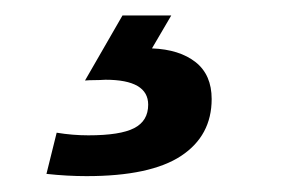

<svg xmlns="http://www.w3.org/2000/svg" viewBox="-20 -20 373 248"><path d="M176.3 42.5Q211.9 43.9 232.7 60.3Q253.4 76.7 253.4 107.9Q253.4 155.3 213.9 181.4Q174.3 207.5 91.8 207.5Q79.6 207.5 66.7 206.8Q53.7 206.1 40 204.6L53.2 151.4Q73.7 154.8 94.2 154.8Q135.3 154.8 153.3 145.5Q171.4 136.2 171.4 115.2Q171.4 83 116.2 83Q108.4 83.5 101.8 83.5Q95.2 83.5 89.8 84L138.2 0H201.2Z"/></svg>

Font: Arimo SemiBold
Style: Italic
Weight: 600
Italic angle: -12°
Version: Version 1.33